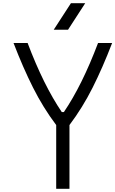

<svg xmlns="http://www.w3.org/2000/svg" viewBox="-20 -1187 725 1207"><path d="M317.7 -1000 425.8 -1166.7H515.6L407.6 -1000ZM381.5 -482.4Q496.1 -651 596.4 -916.7H684.9Q625.7 -762.4 562.2 -636.1Q498.7 -509.8 416.7 -401V0H333.3V-401Q251.3 -509.8 187.8 -636.1Q124.3 -762.4 65.1 -916.7H153.6Q253.3 -652.3 368.5 -482.4Z"/></svg>

Font: TypoPRO Monoid
Style: Regular
Weight: 400
Width: 4
Monospace: yes
Designer: Andreas Larsen (@larsenwork)
Version: Version 0.61